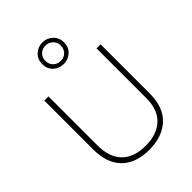

<svg xmlns="http://www.w3.org/2000/svg" viewBox="-279 -1130 1274 1274"><g transform="rotate(-45 358.0 -493.0)"><path d="M622 -252Q622 -123 550 -56.5Q478 10 356 10Q231 10 162.5 -58Q94 -126 94 -254V-714H133V-255Q133 -142 191.5 -84Q250 -26 358 -26Q463 -26 523.5 -82Q584 -138 584 -246V-714H622ZM358 -794Q315 -794 285 -821.5Q255 -849 255 -895Q255 -939 285 -967.5Q315 -996 358 -996Q400 -996 430 -967Q460 -938 460 -895Q460 -850 430 -822Q400 -794 358 -794ZM358 -823Q390 -823 410 -844Q430 -865 430 -895Q430 -926 408.5 -946.5Q387 -967 358 -967Q326 -967 305.5 -946.5Q285 -926 285 -895Q285 -865 305 -844Q325 -823 358 -823Z"/></g></svg>

Font: Noto Sans Arabic UI XLt
Style: Regular
Weight: 200
Designer: Monotype Design Team, Nadine Chahine and Nizar Qandah
Foundry: Monotype Imaging Inc.
Version: Version 2.010; ttfautohint (v1.8.4.7-5d5b)